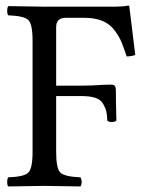

<svg xmlns="http://www.w3.org/2000/svg" viewBox="-20 -669 538 691"><path d="M274.9 -323.2H182.1V-122.1Q182.1 -62 197.5 -47.6Q212.9 -33.2 269 -30.8Q273.9 -25.9 273.9 -13.9Q273.9 -2 269 2Q168.9 0 140.1 0Q107.9 0 9.8 2Q5.9 -2 5.9 -13.9Q5.9 -25.9 9.8 -30.8Q65.9 -32.7 81.5 -47.4Q97.2 -62 97.2 -122.1V-522.9Q97.2 -583 81.5 -597.4Q65.9 -611.8 9.8 -613.8Q5.9 -617.7 5.9 -629.9Q5.9 -642.1 9.8 -647L139.2 -645H394.5Q420.9 -645 441.4 -648.9Q444.8 -648.9 445.3 -646Q445.8 -642.6 450 -608.6Q454.1 -574.7 459.5 -530.5Q464.8 -486.3 466.8 -471.2Q453.6 -466.3 436 -465.8Q424.8 -499 417 -518.1Q409.2 -537.1 392.1 -560.1Q375 -583 347.9 -594Q320.8 -605 283.2 -605H217.8Q181.6 -605 182.1 -570.8V-360.8H274.9Q309.1 -360.8 352.1 -363.8Q382.8 -365.7 389.9 -362.8Q397 -359.9 397 -342.8Q397 -304.7 398.9 -234.9Q394 -230 382.1 -230Q370.1 -230 366.2 -234.9Q365.2 -256.8 362.5 -268.3Q359.9 -279.8 351.3 -294.9Q342.8 -310.1 323.7 -316.7Q304.7 -323.2 274.9 -323.2Z"/></svg>

Font: Linux Libertine
Style: Regular
Weight: 400
Designer: Philipp H. Poll
Foundry: Philipp H. Poll
Version: Version 5.3.0 ; ttfautohint (v0.9)